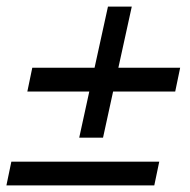

<svg xmlns="http://www.w3.org/2000/svg" viewBox="-44 -564 580 587"><path d="M229 -284.2H39.6L54.7 -356.9H245.1L286.1 -543.9H358.9L317.9 -356.9H506.8L491.7 -284.2H301.8L271 -143.1H198.2ZM-9.3 -69.8H442.9L427.7 2.9H-24.4Z"/></svg>

Font: Reddit Sans Chocolate
Style: Italic
Weight: 400
Italic angle: -11.25°
Designer: Stephen Hutchings
Version: Version 1.013